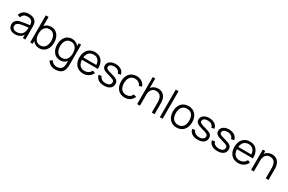

<svg xmlns="http://www.w3.org/2000/svg" viewBox="196 -2454 6638 4427"><g transform="rotate(30 3515.0 -240.0)"><path d="M224.5 15C316.5 15 388 -21 430 -89V0H495.5V-335.5C495.5 -375.5 492.5 -415.5 479.5 -447C451 -517 379 -555 280.5 -555C161.5 -555 85.5 -499 60.5 -402.5L132 -381.5C152.5 -453.5 205.5 -485.5 279.5 -485.5C382.5 -485.5 422 -438.5 423.5 -340.5C351.5 -331 250.5 -319.5 177.5 -302C97 -280.5 40 -233.5 40 -145C40 -59 102 15 224.5 15ZM233 -48.5C146 -48.5 113.5 -98 113.5 -145C113.5 -203.5 161 -229.5 207 -243C266.5 -259 351.5 -268 422.5 -276.5C422.5 -252 421.5 -217 415.5 -190.5C401.5 -109 336 -48.5 233 -48.5Z M625 0H691V-75C730 -19 789.5 15 868 15C1019.5 15 1107.5 -108.5 1107.5 -270.5C1107.5 -431.5 1019 -555 871 -555C796 -555 738 -525.5 699 -476V-720H625ZM860.5 -53.5C745.5 -53.5 691 -145.5 691 -270.5C691 -397.5 746.5 -486.5 859 -486.5C975 -486.5 1029.5 -392.5 1029.5 -270.5C1029.5 -147.5 973 -53.5 860.5 -53.5Z M1427 15C1500 15 1556.5 -14.5 1595.5 -64V-8.5C1596 118.5 1549 183.5 1432 183.5C1375 183.5 1315 159 1285.5 99L1219 136C1265 220 1349 255 1432 255C1564 255 1644 199 1663.5 78.5C1668 51 1669.5 23.5 1669.5 -7.5V-540H1604V-466C1564.5 -521.5 1504 -555 1424 -555C1276 -555 1187.5 -431.5 1187.5 -270.5C1187.5 -108.5 1275.5 15 1427 15ZM1434.5 -53.5C1322 -53.5 1265.5 -147.5 1265.5 -270.5C1265.5 -392.5 1320 -486.5 1436 -486.5C1548.5 -486.5 1604 -397.5 1604 -270.5C1604 -145.5 1549.5 -53.5 1434.5 -53.5Z M2038 15C2142.5 15 2230 -38.5 2273 -133L2204.5 -159.5C2171 -92 2112 -55.5 2035 -55.5C1927.5 -55.5 1864.5 -126 1858 -249.5H2283.5C2289 -440 2195 -555 2035 -555C1879 -555 1779.5 -444.5 1779.5 -267.5C1779.5 -96.5 1880.5 15 2038 15ZM2037 -487.5C2137.5 -487.5 2195 -427.5 2206.5 -311H1859.5C1871 -424.5 1933 -487.5 2037 -487.5Z M2595.5 14.5C2728 14.5 2808.5 -47.5 2808.5 -149.5C2808.5 -233 2762 -271.5 2613 -309.5C2485.5 -341.5 2455 -361.5 2455 -404.5C2455 -455.5 2508 -489.5 2584.5 -488C2665.5 -486.5 2722 -447.5 2732.5 -384L2807.5 -397.5C2796.5 -491.5 2707.5 -555 2585.5 -555C2463.5 -555 2380.5 -493 2380.5 -401C2380.5 -325.5 2425.5 -290 2572 -250.5C2709 -213.5 2732 -198.5 2732 -148.5C2732 -89.5 2681.5 -52.5 2599.5 -52.5C2515.5 -52.5 2454.5 -91.5 2439 -153L2364 -140.5C2382.5 -43 2469 14.5 2595.5 14.5Z M3143 15C3250 15 3329 -36.5 3369.5 -132.5L3295.5 -154.5C3268.5 -89.5 3216 -55.5 3143 -55.5C3027 -55.5 2968.5 -140.5 2967 -270C2968.5 -396 3023.5 -484.5 3143 -484.5C3213.5 -484.5 3272 -447 3297.5 -382.5L3369.5 -405.5C3339.5 -498 3252.5 -555 3143.5 -555C2982 -555 2891 -440 2889 -270C2891 -103.5 2979.5 15 3143 15Z M3472 0H3546V-288C3546 -410 3602 -483.5 3706 -483.5C3819 -483.5 3862.5 -394.5 3862.5 -275.5V0H3936.5V-297C3936.5 -418.5 3882 -553.5 3720 -553.5C3642.5 -553.5 3578.5 -523.5 3538.5 -465V-720H3472Z M4076.5 0H4150V-735H4076.5Z M4525.5 15C4685.5 15 4781.5 -100.5 4781.5 -270.5C4781.5 -437.5 4687.5 -555 4525.5 -555C4367.5 -555 4270 -440.5 4270 -270.5C4270 -103 4364.5 15 4525.5 15ZM4525.5 -55.5C4408.5 -55.5 4348 -140.5 4348 -270.5C4348 -396.5 4404.5 -484.5 4525.5 -484.5C4644.5 -484.5 4703.5 -400.5 4703.5 -270.5C4703.5 -143 4645.5 -55.5 4525.5 -55.5Z M5088 14.5C5220.5 14.5 5301 -47.5 5301 -149.5C5301 -233 5254.5 -271.5 5105.5 -309.5C4978 -341.5 4947.5 -361.5 4947.5 -404.5C4947.5 -455.5 5000.5 -489.5 5077 -488C5158 -486.5 5214.5 -447.5 5225 -384L5300 -397.5C5289 -491.5 5200 -555 5078 -555C4956 -555 4873 -493 4873 -401C4873 -325.5 4918 -290 5064.5 -250.5C5201.5 -213.5 5224.5 -198.5 5224.5 -148.5C5224.5 -89.5 5174 -52.5 5092 -52.5C5008 -52.5 4947 -91.5 4931.5 -153L4856.5 -140.5C4875 -43 4961.5 14.5 5088 14.5Z M5613 14.5C5745.5 14.5 5826 -47.5 5826 -149.5C5826 -233 5779.5 -271.5 5630.5 -309.5C5503 -341.5 5472.5 -361.5 5472.5 -404.5C5472.5 -455.5 5525.5 -489.5 5602 -488C5683 -486.5 5739.5 -447.5 5750 -384L5825 -397.5C5814 -491.5 5725 -555 5603 -555C5481 -555 5398 -493 5398 -401C5398 -325.5 5443 -290 5589.5 -250.5C5726.5 -213.5 5749.5 -198.5 5749.5 -148.5C5749.5 -89.5 5699 -52.5 5617 -52.5C5533 -52.5 5472 -91.5 5456.5 -153L5381.5 -140.5C5400 -43 5486.5 14.5 5613 14.5Z M6165 15C6269.5 15 6357 -38.5 6400 -133L6331.5 -159.5C6298 -92 6239 -55.5 6162 -55.5C6054.5 -55.5 5991.5 -126 5985 -249.5H6410.5C6416 -440 6322 -555 6162 -555C6006 -555 5906.5 -444.5 5906.5 -267.5C5906.5 -96.5 6007.5 15 6165 15ZM6164 -487.5C6264.5 -487.5 6322 -427.5 6333.5 -311H5986.5C5998 -424.5 6060 -487.5 6164 -487.5Z M6505.5 0H6579.5V-288C6579.5 -410 6635.5 -483.5 6739.5 -483.5C6852.5 -483.5 6896 -394.5 6896 -275.5V0H6970V-297C6970 -418.5 6915.5 -553.5 6753.5 -553.5C6676 -553.5 6612 -523.5 6572 -465V-540H6505.5Z"/></g></svg>

Font: Hauora
Style: Regular
Weight: 400
Designer: Mikhail Sharanda
Foundry: WCYS & Co.
Version: Version 1.010